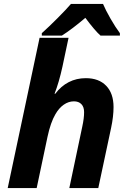

<svg xmlns="http://www.w3.org/2000/svg" viewBox="-20 -951 643 971"><path d="M180.2 -759.8H326.7L295.9 -614.3Q278.3 -533.7 255.9 -477.1H259.8Q288.6 -515.6 327.6 -535.6Q366.7 -555.7 414.1 -555.7Q480 -555.7 517.1 -517.1Q554.2 -478.5 554.2 -409.7Q554.2 -362.3 542 -304.7L477.1 0H330.6L396.5 -312.5Q405.3 -353 405.3 -383.8Q405.3 -410.2 391.6 -424.3Q377.9 -438.5 354 -438.5Q326.7 -438.5 302.5 -421.6Q278.3 -404.8 260.3 -373.5Q235.8 -332 220.2 -258.8L165.5 0H19ZM338.9 -931.2H501Q514.2 -899.9 539.1 -856.4Q564 -813 586.4 -783.2V-771H488.3Q460.4 -795.4 411.6 -860.8Q345.2 -804.2 293 -771H191.4V-783.2Q228 -815.9 272.2 -860.4Q316.4 -904.8 338.9 -931.2Z"/></svg>

Font: Viking Open Sans
Style: Bold Italic
Weight: 700
Italic angle: -12°
Foundry: Ascender Corporation
Version: Version 2.000